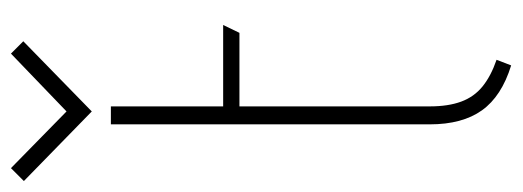

<svg xmlns="http://www.w3.org/2000/svg" viewBox="-376 -604 931 342"><g transform="rotate(-90 89.0 -432.5)"><path d="M187 -856 165 -878 62 -779 -39 -878 -62 -855 62 -734ZM71 -132V-471H202L216 -500H71V-700H39V-132Q39 -74 64 -39Q89 -4 144 13L154 -13Q125 -23 106.5 -38Q88 -53 79.5 -76Q71 -99 71 -132Z"/></g></svg>

Font: Advent Pro ExtraLight
Style: Regular
Weight: 250
Version: Version 3.000